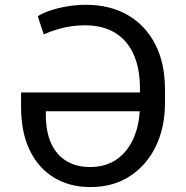

<svg xmlns="http://www.w3.org/2000/svg" viewBox="-20 -757 762 787"><path d="M350.6 9.8Q266.1 9.8 202.1 -28.6Q138.2 -66.9 102.5 -139.9Q66.9 -212.9 66.4 -316.4V-377.9H593.8V-300.8H168V-285.2Q168 -215.8 190.2 -168.2Q212.4 -120.6 253.2 -96.4Q293.9 -72.3 348.6 -72.3Q414.6 -72.3 460.4 -105.2Q506.3 -138.2 530.3 -197Q554.2 -255.9 553.7 -334V-390.6Q554.2 -474.1 528.3 -532.7Q502.4 -591.3 452.1 -622.3Q401.9 -653.3 327.1 -653.3Q300.8 -653.3 272.9 -649.4Q245.1 -645.5 216.6 -637.2Q188 -628.9 159.2 -616.2L134.8 -690.4Q156.2 -704.1 188.2 -714.6Q220.2 -725.1 257.6 -731.2Q294.9 -737.3 332 -737.3Q431.2 -737.3 503.9 -695.1Q576.7 -652.8 616.5 -575.2Q656.2 -497.6 656.2 -390.6V-334Q656.2 -235.4 618.9 -157.7Q581.5 -80.1 512.9 -35.2Q444.3 9.8 350.6 9.8Z"/></svg>

Font: Inter
Style: Regular
Weight: 400
Designer: Rasmus Andersson
Foundry: rsms
Version: Version 4.000;git-8c9346024